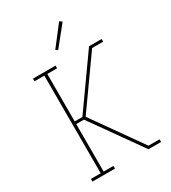

<svg xmlns="http://www.w3.org/2000/svg" viewBox="-227 -1074 1055 1187"><g transform="rotate(-30 300.0 -480.5)"><path d="M485 -716 494 -729V-735H564V-716ZM74 0V-19H144V-716H74V-735H235V-716H165V-377H220L474 -735H494V-729L485 -716L238 -368L485 -19H564V0H494V-6V0H474L220 -358H165V-19H235V0ZM297 -810 282 -820 391 -961 409 -949Z"/></g></svg>

Font: Iosevka Slab Thin Extended
Style: Regular
Weight: 100
Width: 7
Monospace: yes
Designer: Belleve Invis
Foundry: Belleve Invis
Version: Version 11.1.1; ttfautohint (v1.8.3)